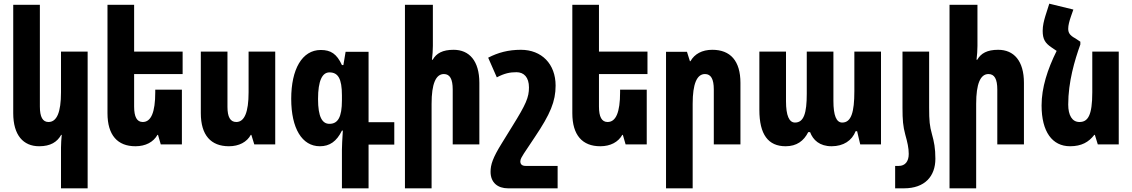

<svg xmlns="http://www.w3.org/2000/svg" viewBox="-20 -786 6162 1045"><path d="M457 239V-505H312V-284C312 -174 289 -122 244 -122C212 -122 197 -150 197 -206V-760H52V-170C52 -50 107 10 193 10C255 10 291 -13 313 -52H316C314 -29 312 -5 312 17V239Z M970 -298H825V-284C825 -174 802 -122 757 -122C725 -122 710 -150 710 -206V-383H974V-505H710V-760H565V-170C565 -50 620 10 717 10C773 10 815 -13 837 -52H840L855 0H970Z M1478 -505H1333V-284C1333 -174 1310 -122 1266 -122C1233 -122 1218 -150 1218 -204V-505H1073V-170C1073 -50 1128 10 1226 10C1281 10 1324 -13 1345 -52H1348L1364 0H1478Z M1841 239H1986V1H2126V-121H1986V-504H1861L1849 -432H1841C1813 -493 1780 -514 1726 -514C1624 -514 1565 -409 1565 -248C1565 -87 1624 10 1721 10C1774 10 1812 -16 1841 -75H1846C1843 -27 1841 8 1841 28ZM1773 -112C1734 -112 1711 -149 1711 -247C1711 -347 1734 -392 1773 -392C1820 -392 1841 -358 1841 -267V-240C1841 -148 1819 -112 1773 -112Z M2336 -760H2184V239H2329V-221C2329 -330 2352 -383 2396 -383C2429 -383 2444 -355 2444 -299V0H2589V-335C2589 -455 2534 -515 2449 -515C2389 -515 2355 -496 2335 -461H2331C2334 -486 2336 -512 2336 -536Z M3015 239V117H2841C2820 117 2812 107 2812 92C2812 80 2821 66 2831 50L2891 -40C2975 -165 3004 -234 3004 -320C3004 -438 2928 -515 2815 -515C2747 -515 2691 -500 2637 -472L2684 -365C2726 -387 2755 -393 2791 -393C2832 -393 2859 -365 2859 -310C2859 -256 2843 -219 2769 -100L2711 -6C2662 73 2650 110 2650 149C2650 208 2689 239 2745 239Z M3500 -298H3355V-284C3355 -174 3332 -122 3287 -122C3255 -122 3240 -150 3240 -206V-383H3504V-505H3240V-760H3095V-170C3095 -50 3150 10 3247 10C3303 10 3345 -13 3367 -52H3370L3385 0H3500Z M3605 239H3750V-221C3750 -330 3773 -383 3817 -383C3850 -383 3865 -355 3865 -299V0H4010V-335C4010 -455 3955 -515 3857 -515C3801 -515 3760 -492 3738 -453H3735L3719 -504H3605Z M4256 10C4316 10 4355 -19 4379 -67H4389C4405 -24 4441 10 4506 10C4571 10 4617 -21 4637 -72H4645L4662 0H4775V-505H4630V-290C4630 -175 4613 -119 4564 -119C4532 -119 4516 -157 4516 -237V-505H4371V-276C4371 -170 4355 -119 4307 -119C4275 -119 4258 -157 4258 -235V-505H4113V-188C4113 -54 4161 10 4256 10Z M4892 -200C4892 -132 4895 -99 4907 -54C4919 -11 4926 19 4926 52C4926 93 4906 117 4872 117H4852V239H4900C5014 239 5071 173 5071 78C5071 21 5064 -14 5052 -57C5040 -100 5037 -128 5037 -200V-505H4892Z M5300 -760H5148V239H5293V-221C5293 -330 5316 -383 5360 -383C5393 -383 5408 -355 5408 -299V0H5553V-335C5553 -455 5498 -515 5413 -515C5353 -515 5319 -496 5299 -461H5295C5298 -486 5300 -512 5300 -536Z M5860 -559 5833 -577C5801 -594 5794 -609 5794 -630C5794 -648 5800 -671 5809 -697L5822 -734L5691 -766L5669 -697C5662 -673 5655 -647 5655 -618C5655 -572 5669 -551 5703 -528L5731 -509C5681 -408 5649 -309 5649 -212C5649 -69 5707 10 5804 10C5867 10 5906 -13 5936 -52H5939L5955 0H6069V-505H5925V-284C5925 -157 5901 -122 5855 -122C5815 -122 5794 -159 5794 -217C5794 -340 5829 -458 5860 -544Z"/></svg>

Font: Noto Sans Armenian ExtraCondensed ExtraBold
Style: Regular
Weight: 800
Width: 2
Designer: Monotype Design Team
Foundry: Monotype Imaging Inc.
Version: Version 2.008